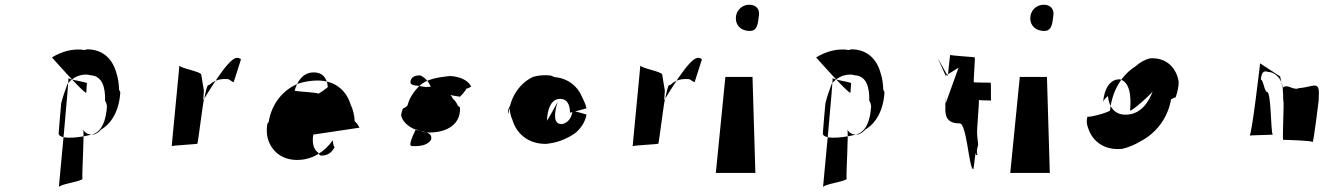

<svg xmlns="http://www.w3.org/2000/svg" viewBox="-20 -726 5626 806"><path d="M198 -485C198 -485 335 -330 342 -337C343 -338 344 -374 345 -375C352 -382 262 -391 267 -400C272 -411 227 60 227 60C228 47 329 35 326 24C323 13 335 -174 329 -182C338 -167 352 -158 376 -162C387 -166 397 -173 404 -182C451 -209 481 -266 485 -339C483 -343 482 -346 480 -349C479 -374 476 -398 469 -418C454 -475 415 -519 345 -519C341 -518 339 -517 336 -516C286 -524 240 -510 198 -485ZM364 -161C337 -153 237 -135 226 -163C227 -184 235 -271 237 -293C244 -321 254 -348 263 -373C282 -397 306 -412 340 -413C346 -413 354 -412 360 -410C409 -408 423 -359 421 -303C425 -298 428 -288 429 -281C426 -223 408 -170 364 -161Z M974 -483C937 -483 846 -324 833 -305L836 -345L825 -412C826 -426 731 -440 733 -452C734 -455 700 -109 701 -112C702 -116 806 -120 809 -123C811 -126 833 -304 836 -306C840 -322 844 -347 851 -366C854 -368 857 -370 861 -371C880 -389 903 -396 936 -394C944 -393 954 -382 961 -381L991 -475C994 -476 986 -484 974 -483Z M1377 -137C1377 -137 1379 -108 1385 -109C1372 -84 1354 -72 1327 -73C1322 -74 1318 -79 1316 -85C1298 -97 1289 -122 1295 -161L1489 -190C1486 -196 1481 -203 1478 -209C1475 -208 1472 -217 1469 -216C1468 -242 1462 -266 1452 -287C1433 -349 1384 -388 1313 -388C1285 -388 1257 -383 1232 -375C1170 -350 1120 -292 1108 -214C1106 -211 1104 -208 1102 -206C1099 -184 1099 -163 1104 -145C1120 -88 1169 -50 1239 -55C1293 -58 1342 -88 1377 -137ZM1356 -362C1362 -362 1313 -328 1315 -333C1317 -338 1213 -342 1217 -346C1228 -386 1252 -420 1293 -422C1331 -424 1353 -401 1356 -362Z M1709 -113C1743 -111 1776 -116 1790 -140C1795 -169 1768 -171 1743 -176C1707 -185 1673 -207 1664 -240C1664 -249 1667 -258 1671 -270C1679 -273 1687 -279 1691 -284C1699 -317 1720 -345 1741 -366C1773 -395 1817 -401 1868 -407C1915 -405 1950 -385 1958 -361C1955 -363 1945 -353 1939 -355C1933 -344 1924 -333 1911 -320C1871 -325 1827 -338 1792 -346C1787 -376 1769 -397 1746 -409C1723 -411 1705 -403 1703 -382C1702 -370 1718 -367 1734 -366C1744 -364 1753 -363 1765 -361C1782 -362 1801 -362 1818 -361C1846 -352 1869 -336 1882 -311C1891 -303 1897 -294 1902 -282C1905 -280 1908 -277 1911 -275C1915 -203 1855 -172 1791 -170C1785 -170 1779 -169 1774 -170C1725 -173 1690 -203 1681 -234C1680 -243 1683 -253 1687 -262C1688 -261 1770 -284 1771 -283C1771 -258 1678 -113 1709 -113Z M2321 -298C2321 -298 2279 -221 2276 -219C2278 -268 2293 -312 2333 -311C2361 -310 2372 -288 2373 -253C2373 -253 2446 -271 2442 -272C2438 -289 2430 -306 2422 -322C2405 -362 2366 -397 2310 -402C2304 -404 2298 -406 2292 -409C2265 -412 2240 -410 2217 -403C2163 -377 2123 -322 2115 -249C2113 -252 2113 -256 2113 -260C2114 -269 2116 -273 2119 -280C2119 -260 2123 -241 2131 -223C2149 -163 2199 -121 2273 -122C2278 -123 2282 -123 2287 -124C2326 -129 2364 -146 2393 -166C2417 -185 2436 -212 2442 -244C2449 -245 2384 -261 2384 -261C2379 -230 2364 -209 2338 -205C2303 -204 2305 -248 2321 -298Z M2909 -483C2872 -483 2781 -324 2768 -305L2771 -345L2760 -412C2761 -426 2666 -440 2668 -452C2669 -455 2635 -109 2636 -112C2637 -116 2741 -120 2744 -123C2746 -126 2768 -304 2771 -306C2775 -322 2779 -347 2786 -366C2789 -368 2792 -370 2796 -371C2815 -389 2838 -396 2871 -394C2879 -393 2889 -382 2896 -381L2926 -475C2929 -476 2921 -484 2909 -483Z M3151 0 3139 -403H3025L2985 0ZM3128 -596C3162 -596 3162 -634 3166 -662C3170 -691 3150 -708 3121 -706C3093 -704 3069 -681 3069 -649C3069 -617 3093 -596 3128 -596Z M3406 -485C3406 -485 3543 -330 3550 -337C3551 -338 3552 -374 3553 -375C3560 -382 3470 -391 3475 -400C3480 -411 3435 60 3435 60C3436 47 3537 35 3534 24C3531 13 3543 -174 3537 -182C3546 -167 3560 -158 3584 -162C3595 -166 3605 -173 3612 -182C3659 -209 3689 -266 3693 -339C3691 -343 3690 -346 3688 -349C3687 -374 3684 -398 3677 -418C3662 -475 3623 -519 3553 -519C3549 -518 3547 -517 3544 -516C3494 -524 3448 -510 3406 -485ZM3572 -161C3545 -153 3445 -135 3434 -163C3435 -184 3443 -271 3445 -293C3452 -321 3462 -348 3471 -373C3490 -397 3514 -412 3548 -413C3554 -413 3562 -412 3568 -410C3617 -408 3631 -359 3629 -303C3633 -298 3636 -288 3637 -281C3634 -223 3616 -170 3572 -161Z M4009 -208C4038 -208 4048 -18 4065 -16C4069 -12 4072 -86 4078 -84C4078 -79 4078 -76 4077 -75C4080 -74 4082 -76 4084 -79C4079 -85 4080 -96 4086 -117C4087 -123 4081 -158 4082 -165C4079 -164 4092 -307 4089 -306C4086 -305 4141 -304 4141 -304C4138 -303 4142 -379 4138 -379C4135 -379 4070 -379 4068 -381C4066 -382 4074 -482 4072 -485C4071 -487 3970 -492 3969 -496C3968 -498 3959 -406 3959 -406L3916 -483L3950 -408L4004 -442L3947 -284L3952 -326C3947 -261 3936 -208 4009 -208Z M4387 0 4375 -403H4261L4221 0ZM4364 -596C4398 -596 4398 -634 4402 -662C4406 -691 4386 -708 4357 -706C4329 -704 4305 -681 4305 -649C4305 -617 4329 -596 4364 -596Z M4640 -263C4639 -255 4546 -230 4545 -237C4540 -219 4542 -203 4548 -188C4566 -133 4615 -94 4690 -101C4717 -107 4743 -118 4768 -133C4830 -165 4882 -227 4896 -309C4902 -311 4908 -317 4915 -317C4924 -342 4928 -364 4928 -383C4918 -444 4874 -486 4807 -481C4787 -476 4766 -465 4746 -447C4692 -413 4649 -349 4640 -263ZM4724 -263C4723 -250 4833 -348 4821 -348C4803 -296 4769 -249 4714 -245C4658 -240 4635 -279 4631 -323C4622 -315 4616 -310 4611 -299C4615 -349 4637 -394 4681 -393C4721 -383 4730 -327 4724 -263Z M5303 -424C5336 -424 5365 -389 5365 -352C5366 -337 5367 -320 5367 -303C5372 -305 5362 -139 5367 -139C5376 -139 5486 -136 5490 -130C5494 -123 5516 -309 5515 -298C5516 -308 5516 -312 5516 -321C5522 -400 5486 -352 5413 -356C5413 -356 5442 -356 5429 -354C5402 -349 5384 -376 5364 -357L5354 -405L5270 -460C5272 -481 5234 -145 5225 -157C5224 -158 5325 -160 5323 -161C5314 -170 5317 -340 5299 -340C5288 -340 5282 -396 5273 -391C5275 -420 5284 -432 5303 -424Z"/></svg>

Font: Ugly Stick
Style: It
Weight: 400
Designer: Stig
Foundry: Cannot Into Space Fonts
Version: Version 0.99